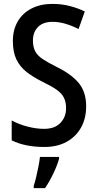

<svg xmlns="http://www.w3.org/2000/svg" viewBox="-20 -744 500 985"><path d="M422 -199Q422 -137 396 -90Q370 -43 322 -16.5Q274 10 208 10Q108 10 40 -24V-126Q77 -106 121.5 -94.5Q166 -83 206 -83Q261 -83 290 -113.5Q319 -144 319 -189Q319 -220 308 -242.5Q297 -265 270 -284Q243 -303 197 -325Q149 -349 115.5 -375.5Q82 -402 64 -439.5Q46 -477 46 -534Q46 -591 71 -634Q96 -677 142 -700.5Q188 -724 249 -724Q296 -724 338.5 -713Q381 -702 415 -685L383 -595Q350 -612 316 -622Q282 -632 250 -632Q201 -632 175 -605.5Q149 -579 149 -537Q149 -504 160 -482Q171 -460 197.5 -442Q224 -424 270 -401Q346 -364 384 -318Q422 -272 422 -199ZM283 71Q273 106 253 147.5Q233 189 211 221H153V209Q159 192 165.5 164.5Q172 137 177.5 109Q183 81 185 61H283Z"/></svg>

Font: Noto Sans Lao UI Cond Med
Style: Regular
Weight: 500
Width: 3
Designer: Monotype Design Team
Foundry: Monotype Imaging Inc.
Version: Version 2.000; ttfautohint (v1.8.4.7-5d5b)